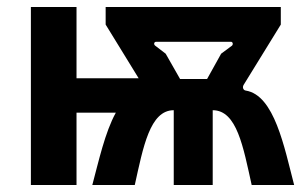

<svg xmlns="http://www.w3.org/2000/svg" viewBox="-20 -527 861 547"><path d="M68 0H198V-206H310C279 -150 261 -67 243 0H364C388 -108 407 -213 475 -213V0H586V-213C655 -213 673 -108 697 0H818C790 -107 762 -256 680 -269C673 -270 670 -278 674 -285L780 -457V-507H281V-457L375 -304H198V-507H68ZM493 -302 452 -374 422 -397C417 -401 419 -408 425 -408H638C643 -408 645 -401 641 -397L610 -374L570 -302Z"/></svg>

Font: Finlandica SemiBold
Style: Regular
Weight: 600
Designer: Niklas Ekholm, Juho Hiilivirta, Jaakko Suomalainen
Foundry: Helsinki Type Studio
Version: Version 2.000;Glyphs 3.2 (3202)